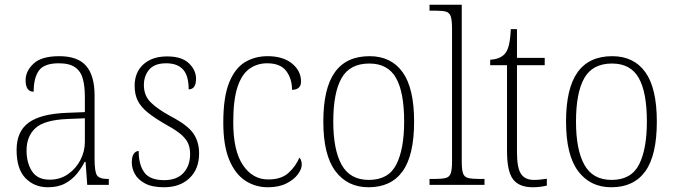

<svg xmlns="http://www.w3.org/2000/svg" viewBox="-20 -780 2848 810"><path d="M182 10Q125 10 87.5 -28.5Q50 -67 50 -147Q50 -226 101.5 -263Q153 -300 262 -304L338 -307V-371Q338 -416 329.5 -447.5Q321 -479 297 -496Q273 -513 228 -513Q166 -513 144 -482Q122 -451 122 -393Q88 -393 88 -442Q88 -480 121.5 -511.5Q155 -543 230 -543Q308 -543 343.5 -502Q379 -461 379 -377V-109Q379 -56 389 -40.5Q399 -25 435 -25H439V0H348L341 -97H337Q324 -71 304 -46.5Q284 -22 254.5 -6Q225 10 182 10ZM190 -22Q233 -22 266.5 -45Q300 -68 319 -104.5Q338 -141 338 -181V-281L265 -278Q167 -274 129.5 -239.5Q92 -205 92 -145Q92 -93 115 -57.5Q138 -22 190 -22Z M672 10Q622 10 592 -6Q562 -22 549 -46Q536 -70 536 -94Q536 -120 544.5 -131.5Q553 -143 565 -143Q565 -86 588.5 -53Q612 -20 673 -20Q726 -20 754 -50.5Q782 -81 782 -130Q782 -154 774.5 -173Q767 -192 746.5 -210.5Q726 -229 686 -251Q635 -280 605 -304Q575 -328 561.5 -354.5Q548 -381 548 -418Q548 -475 585 -508.5Q622 -542 685 -542Q747 -542 777 -513Q807 -484 807 -448Q807 -403 776 -403Q776 -461 752 -487Q728 -513 681 -513Q632 -513 609.5 -486.5Q587 -460 587 -421Q587 -377 615.5 -348.5Q644 -320 701 -289Q772 -252 796 -216.5Q820 -181 820 -133Q820 -67 779.5 -28.5Q739 10 672 10Z M1110 10Q1057 10 1014.5 -18Q972 -46 947 -106Q922 -166 922 -263Q922 -370 946.5 -431Q971 -492 1013 -517.5Q1055 -543 1109 -543Q1174 -543 1212 -512Q1250 -481 1250 -436Q1250 -402 1212 -401Q1212 -448 1187.5 -480.5Q1163 -513 1107 -513Q1065 -513 1032.5 -490Q1000 -467 982 -413Q964 -359 964 -264Q964 -143 1005.5 -82.5Q1047 -22 1113 -23Q1167 -23 1197.5 -51Q1228 -79 1243 -115Q1253 -105 1253 -85Q1253 -67 1236.5 -44.5Q1220 -22 1188 -6Q1156 10 1110 10Z M1535 10Q1446 10 1395 -58Q1344 -126 1344 -267Q1344 -407 1392.5 -475Q1441 -543 1539 -543Q1630 -543 1678.5 -475.5Q1727 -408 1727 -267Q1727 -125 1678.5 -57.5Q1630 10 1535 10ZM1536 -21Q1619 -21 1652 -86Q1685 -151 1685 -267Q1685 -391 1650.5 -451.5Q1616 -512 1538 -512Q1456 -512 1421 -450.5Q1386 -389 1386 -267Q1386 -148 1421.5 -84.5Q1457 -21 1536 -21Z M1792 0V-25H1810Q1844 -25 1860 -29Q1876 -33 1881.5 -48.5Q1887 -64 1887 -98V-660Q1887 -695 1881.5 -711Q1876 -727 1861 -731Q1846 -735 1818 -735H1792V-760H1928V-98Q1928 -64 1933.5 -48.5Q1939 -33 1955.5 -29Q1972 -25 2005 -25H2024V0Z M2228 10Q2170 10 2144.5 -23.5Q2119 -57 2119 -142V-505H2048V-528Q2088 -530 2109 -552Q2121 -565 2127 -590Q2133 -615 2135 -657H2161V-536H2278V-505H2161V-137Q2161 -72 2178 -46.5Q2195 -21 2232 -21Q2248 -21 2260 -22.5Q2272 -24 2287 -26V3Q2257 10 2228 10Z M2559 10Q2470 10 2419 -58Q2368 -126 2368 -267Q2368 -407 2416.5 -475Q2465 -543 2563 -543Q2654 -543 2702.5 -475.5Q2751 -408 2751 -267Q2751 -125 2702.5 -57.5Q2654 10 2559 10ZM2560 -21Q2643 -21 2676 -86Q2709 -151 2709 -267Q2709 -391 2674.5 -451.5Q2640 -512 2562 -512Q2480 -512 2445 -450.5Q2410 -389 2410 -267Q2410 -148 2445.5 -84.5Q2481 -21 2560 -21Z"/></svg>

Font: Noto Serif Tamil SemiCondensed ExtraLight
Style: Regular
Weight: 200
Width: 4
Designer: Indian Type Foundry, Tom Grace, and the Monotype Design Team
Foundry: Monotype Imaging Inc.
Version: Version 2.004; ttfautohint (v1.8.4.7-5d5b)